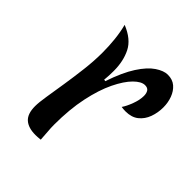

<svg xmlns="http://www.w3.org/2000/svg" viewBox="-171 -706 817 817"><g transform="rotate(45 237.5 -298.0)"><path d="M221 -370Q247 -447 276.5 -492.5Q306 -538 336 -558Q366 -578 390 -578Q419 -578 437.5 -562Q456 -546 465.5 -520.5Q475 -495 475 -466Q475 -434 464.5 -405Q454 -376 431.5 -358Q409 -340 373 -340Q367 -340 361 -340.5Q355 -341 348 -342Q360 -359 371 -388.5Q382 -418 382 -442Q382 -458 375.5 -468Q369 -478 353 -478Q331 -478 304.5 -451.5Q278 -425 253.5 -374.5Q229 -324 213.5 -251Q198 -178 198 -85Q198 -65 200 -44Q202 -23 203 0Q193 1 186 1.5Q179 2 173 2Q130 2 107.5 -18Q85 -38 85 -84Q85 -106 91.5 -146.5Q98 -187 106 -238Q114 -289 120.5 -343.5Q127 -398 127 -448Q127 -487 123 -525Q119 -563 110 -598Q172 -573 194 -529Q216 -485 216 -427Q216 -417 215.5 -402.5Q215 -388 213 -372Z"/></g></svg>

Font: Merienda
Style: Regular
Weight: 400
Designer: Eduardo Rodriguez Tunni
Foundry: Eduardo Rodriguez Tunni
Version: Version 2.001